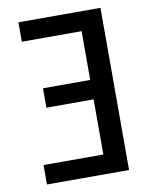

<svg xmlns="http://www.w3.org/2000/svg" viewBox="-83 -796 666 857"><g transform="rotate(-10 250.0 -367.5)"><path d="M60 0V-88H331V-338H117V-426H331V-647H60V-735H432V0Z"/></g></svg>

Font: Iosevka SS04 Semibold
Style: Regular
Weight: 600
Monospace: yes
Designer: Belleve Invis
Foundry: Belleve Invis
Version: Version 19.0.0; ttfautohint (v1.8.4)